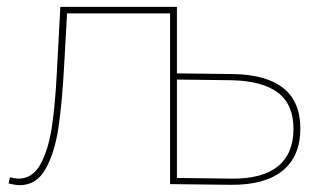

<svg xmlns="http://www.w3.org/2000/svg" viewBox="-20 -537 937 560"><path d="M9 -20Q25 -16 34 -16Q75 -16 98 -58Q121 -100 131 -165Q141 -230 146 -329Q146 -334 146.5 -338.5Q147 -343 147 -348L156 -517H496V0H476V-506L484 -498H168L176 -506L167 -344Q161 -234 150 -162Q139 -90 112.5 -43.5Q86 3 38 3Q25 3 5 -2ZM662 -321Q758 -319 807 -279.5Q856 -240 856 -162Q856 -81 804 -39Q752 3 653 2L476 0V-517H496V-323ZM655 -16Q745 -15 790.5 -52Q836 -89 836 -161Q836 -232 791 -266.5Q746 -301 655 -303L496 -305V-18Z"/></svg>

Font: Montserrat
Style: Regular
Weight: 400
Designer: Julieta Ulanovsky
Foundry: Julieta Ulanovsky
Version: Version 8.000